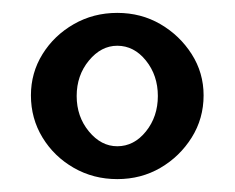

<svg xmlns="http://www.w3.org/2000/svg" viewBox="-20 -665 364 298"><path d="M162 -387Q125 -387 94.5 -404.5Q64 -422 46 -451.5Q28 -481 28 -517Q28 -552 46 -581Q64 -610 94.5 -627.5Q125 -645 162 -645Q199 -645 229 -627.5Q259 -610 277.5 -581Q296 -552 296 -517Q296 -481 277.5 -451.5Q259 -422 229 -404.5Q199 -387 162 -387ZM162 -438Q188 -438 206.5 -461Q225 -484 225 -516Q225 -548 206.5 -571Q188 -594 162 -594Q137 -594 118 -571Q99 -548 99 -516Q99 -484 118 -461Q137 -438 162 -438Z"/></svg>

Font: Junicode VF
Style: Regular
Weight: 400
Designer: Peter S. Baker
Version: Version 2.213